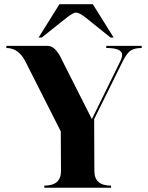

<svg xmlns="http://www.w3.org/2000/svg" viewBox="-20 -879 693 899"><path d="M336.4 -820.3Q322.8 -820.3 290.5 -794.9L175.3 -703.1H160.6L258.3 -859.4H414.6L512.2 -703.1H497.6L383.3 -794.9Q351.1 -820.3 336.4 -820.3ZM273.4 -591.8 410.2 -321.3 543 -591.8Q551.8 -609.4 551.8 -622.1Q551.8 -654.3 477.5 -654.3V-664.1H643.6V-654.3Q602.5 -654.3 583 -634.8Q569.3 -621.1 552.7 -587.9L420.9 -321.3L421.9 -78.1Q421.9 -9.8 500 -9.8V0H187.5V-9.8Q265.6 -9.8 265.6 -78.1L264.6 -263.7L100.6 -587.9Q68.4 -654.3 9.8 -654.3V-664.1H204.1Q241.2 -664.1 273.4 -591.8Z"/></svg>

Font: spinwerad
Style: Bold
Weight: 700
Width: 7
Version: Version 0.3